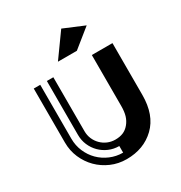

<svg xmlns="http://www.w3.org/2000/svg" viewBox="-216 -1099 1183 1257"><g transform="rotate(-30 375.5 -470.5)"><path d="M447 -771H304L431 -948L586 -883ZM518 -698V-312Q518 -270 509 -240Q500 -210 480 -186Q460 -162 434.5 -151.5Q409 -141 376 -141Q345 -141 318 -152.5Q291 -164 270.5 -184.5Q250 -205 238.5 -232Q227 -259 227 -290V-698H178V-290Q178 -249 193.5 -213Q209 -177 236 -150Q263 -123 299 -107.5Q335 -92 376 -92V-42Q325 -42 279.5 -61.5Q234 -81 200.5 -114.5Q167 -148 147.5 -193.5Q128 -239 128 -290V-698H79V-290Q79 -228 102.5 -174Q126 -120 166 -80Q206 -40 260 -16.5Q314 7 376 7Q506 7 590 -74Q674 -155 674 -307V-698Z"/></g></svg>

Font: Balans
Style: Regular
Weight: 400
Designer: Thomas Breure
Foundry: Thomas Breure
Version: Version 2.001